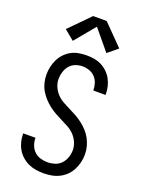

<svg xmlns="http://www.w3.org/2000/svg" viewBox="-179 -1058 858 1148"><g transform="rotate(20 250.0 -484.5)"><path d="M249 8Q224 8 199 4Q174 0 151.5 -10.5Q129 -21 110 -38Q91 -55 78.5 -76.5Q66 -98 60 -122.5Q54 -147 54 -172Q54 -173 54 -173.5Q54 -174 54 -175H132Q132 -175 132 -174.5Q132 -174 132 -173Q132 -151 140 -129Q148 -107 164.5 -91Q181 -75 203.5 -68.5Q226 -62 249 -62Q272 -62 295.5 -69.5Q319 -77 335 -94.5Q351 -112 359 -135Q367 -158 367 -182Q367 -207 356.5 -231Q346 -255 328.5 -273.5Q311 -292 288.5 -304.5Q266 -317 243 -328Q220 -339 198 -351.5Q176 -364 155.5 -380Q135 -396 118 -415Q101 -434 88.5 -456Q76 -478 70 -503Q64 -528 64 -553Q64 -579 69.5 -603.5Q75 -628 86 -650.5Q97 -673 114.5 -691.5Q132 -710 154 -722Q176 -734 201 -738.5Q226 -743 251 -743Q276 -743 300 -739Q324 -735 346 -724Q368 -713 386 -695.5Q404 -678 415.5 -656.5Q427 -635 432.5 -611Q438 -587 438 -562Q438 -562 438 -561Q438 -560 438 -559H360Q360 -560 360 -560.5Q360 -561 360 -561Q360 -583 353 -604.5Q346 -626 331 -642Q316 -658 294.5 -665.5Q273 -673 251 -673Q228 -673 206 -664.5Q184 -656 169.5 -638.5Q155 -621 148 -598.5Q141 -576 141 -554Q141 -528 151.5 -504Q162 -480 179.5 -461.5Q197 -443 219.5 -430.5Q242 -418 264.5 -407Q287 -396 309.5 -383.5Q332 -371 352 -355.5Q372 -340 389.5 -321Q407 -302 419 -279.5Q431 -257 437.5 -232Q444 -207 444 -182Q444 -156 438 -131Q432 -106 420 -83Q408 -60 389.5 -42Q371 -24 348 -12.5Q325 -1 299.5 3.5Q274 8 249 8ZM143 -796 80 -848 207 -977H293L420 -848L357 -796L250 -925Z"/></g></svg>

Font: Zed Mono
Style: Regular
Weight: 400
Monospace: yes
Designer: Belleve Invis
Foundry: Belleve Invis
Version: Version 1.0.0; ttfautohint (v1.8.4)